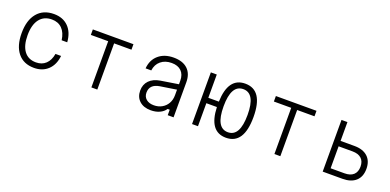

<svg xmlns="http://www.w3.org/2000/svg" viewBox="-5 -1331 4210 2070"><g transform="rotate(20 2100.0 -296.0)"><path d="M361 14Q241 14 175 -67Q109 -148 109 -294Q109 -442 177.5 -524Q246 -606 369 -606Q472 -606 534.5 -543Q597 -480 605 -368H541Q530 -452 485 -497.5Q440 -543 367 -543Q276 -543 226.5 -478.5Q177 -414 177 -294Q177 -176 224.5 -112.5Q272 -49 361 -49Q429 -49 472.5 -90Q516 -131 529 -207H593Q582 -103 520 -44.5Q458 14 361 14Z M1016 0V-530H817V-593H1283V-530H1084V0Z M1868 -63Q1844 -27 1800.5 -7Q1757 13 1700 13Q1618 13 1570 -31Q1522 -75 1522 -149Q1522 -219 1566 -264.5Q1610 -310 1690 -323L1892 -355V-396Q1892 -466 1852.5 -505Q1813 -544 1741 -544Q1666 -544 1617.5 -503.5Q1569 -463 1560 -393H1495Q1503 -492 1569.5 -549Q1636 -606 1742 -606Q1846 -606 1902.5 -553Q1959 -500 1959 -402V0H1892V-63ZM1593 -151Q1593 -104 1625.5 -76.5Q1658 -49 1713 -49Q1765 -49 1805.5 -72Q1846 -95 1869 -135.5Q1892 -176 1892 -229V-293L1705 -264Q1593 -246 1593 -151Z M2171 0V-593H2239V-326H2360Q2369 -606 2563 -606Q2768 -606 2768 -297Q2768 14 2563 14Q2370 14 2360 -264H2239V0ZM2563 -49Q2700 -49 2700 -297Q2700 -543 2563 -543Q2425 -543 2425 -297Q2425 -49 2563 -49Z M3116 0V-530H2917V-593H3383V-530H3184V0Z M3670 0V-593H3738V-377H3897Q3995 -377 4049 -327.5Q4103 -278 4103 -188Q4103 -98 4049 -49Q3995 0 3897 0ZM3738 -63H3897Q3964 -63 3999.5 -95.5Q4035 -128 4035 -189Q4035 -250 3999.5 -282.5Q3964 -315 3897 -315H3738Z"/></g></svg>

Font: Martian Mono ExtraLight
Style: Regular
Weight: 200
Monospace: yes
Designer: Roman Shamin
Foundry: Evil Martians
Version: Version 1.000; ttfautohint (v1.8.4.7-5d5b)